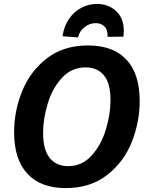

<svg xmlns="http://www.w3.org/2000/svg" viewBox="-20 -948 757 980"><path d="M52 -273Q52 -381 93 -482.5Q134 -584 219 -650Q304 -716 429 -716Q558 -716 625.5 -643.5Q693 -571 693 -433Q693 -325 652.5 -223Q612 -121 526.5 -54.5Q441 12 315 12Q187 12 119.5 -61.5Q52 -135 52 -273ZM544 -437Q544 -523 510.5 -563.5Q477 -604 417 -604Q345 -604 296 -550.5Q247 -497 223.5 -419Q200 -341 200 -270Q200 -183 234 -141.5Q268 -100 328 -100Q399 -100 448 -154.5Q497 -209 520.5 -287.5Q544 -366 544 -437ZM612 -790Q612 -781 610 -761L529 -760Q531 -795 513.5 -812.5Q496 -830 469 -830Q438 -830 412 -810Q386 -790 378 -757L299 -763Q307 -816 333.5 -853.5Q360 -891 397.5 -909.5Q435 -928 475 -928Q533 -928 572.5 -891.5Q612 -855 612 -790Z"/></svg>

Font: Bitter Pro
Style: Bold Italic
Weight: 700
Italic angle: -9°
Designer: Sol Matas, and Bitter project Authors
Foundry: Sol Matas
Version: Version 1.010